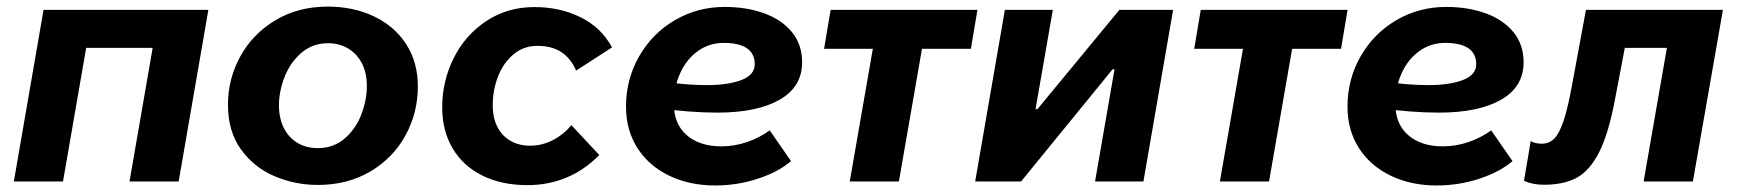

<svg xmlns="http://www.w3.org/2000/svg" viewBox="-20 -550 5264 582"><path d="M112 -520H611.6L521.6 0H372.6L442.8 -405H241.2L171 0H22Z M671 -232.4Q671 -311.2 708.7 -379.5Q746.4 -447.8 815.3 -488.9Q884.2 -530 973.4 -530Q1051 -530 1113.3 -500.5Q1175.6 -471 1211.1 -416.3Q1246.6 -361.6 1246.6 -287.6Q1246.6 -208.6 1209.4 -140.1Q1172.2 -71.6 1103.1 -30.5Q1034 10.6 943.6 10.6Q875.2 10.6 812.9 -15.6Q750.6 -41.8 710.8 -96.6Q671 -151.4 671 -232.4ZM1092 -288.8Q1092 -330.4 1076.2 -359.6Q1060.4 -388.8 1033.7 -403.9Q1007 -419 974.8 -419Q927.2 -419 893.3 -389.6Q859.4 -360.2 842.5 -316.3Q825.6 -272.4 825.6 -231.2Q825.6 -192 840 -162.8Q854.4 -133.6 881.1 -117.3Q907.8 -101 943.2 -101Q990.8 -101 1024.7 -130.1Q1058.6 -159.2 1075.3 -203.1Q1092 -247 1092 -288.8Z M1320.4 -224.8Q1320.4 -303.8 1355.1 -373.6Q1389.8 -443.4 1453.8 -486Q1517.8 -528.6 1600.2 -528.6Q1677 -528.6 1739.7 -497.8Q1802.4 -467 1835.2 -406.4L1726.4 -336Q1710.4 -373.2 1681.4 -392.1Q1652.4 -411 1609.2 -411Q1566.8 -411 1536.1 -385Q1505.4 -359 1489.5 -317.9Q1473.6 -276.8 1473.6 -231.2Q1473.6 -192.4 1488 -164.8Q1502.4 -137.2 1528 -122.8Q1553.6 -108.4 1586.2 -108.4Q1623 -108.4 1655.4 -125Q1687.8 -141.6 1712 -170.6L1796.6 -80.2Q1752 -34.6 1697.1 -11.7Q1642.2 11.2 1578.4 11.2Q1501 11.2 1442.3 -17.8Q1383.6 -46.8 1352 -100.3Q1320.4 -153.8 1320.4 -224.8Z M1877.6 -227.2Q1877.6 -309.8 1917.4 -379.3Q1957.2 -448.8 2025.8 -488.9Q2094.4 -529 2176.6 -529Q2243.4 -529 2296.8 -509.5Q2350.2 -490 2380.8 -452.4Q2411.4 -414.8 2411.4 -361.2Q2411.4 -286.6 2343 -247.6Q2274.6 -208.6 2154.8 -208.6Q2072.4 -208.6 1965.2 -223L1977.4 -304.2Q2058 -292 2121.6 -292Q2188 -292 2227.9 -307.6Q2267.8 -323.2 2267.8 -355.2Q2267.8 -377 2257 -391.5Q2246.2 -406 2225 -413Q2203.8 -420 2174.2 -420Q2130.2 -420 2095.7 -395.4Q2061.2 -370.8 2041.9 -328.4Q2022.6 -286 2022.6 -235.8Q2022.6 -174 2061.8 -140.2Q2101 -106.4 2166.6 -106.4Q2207.2 -106.4 2245.3 -119.7Q2283.4 -133 2313.2 -154.8L2377.8 -61.6Q2339.2 -28.6 2277.1 -8.2Q2215 12.2 2147.8 12.2Q2069.8 12.2 2008.2 -17.6Q1946.6 -47.4 1912.1 -101.4Q1877.6 -155.4 1877.6 -227.2Z M2497.8 -520H2942.8L2923 -402H2478ZM2704.8 0H2555.8L2632.6 -441.4H2781.6Z M3026 -520H3171.4L3119 -219.2H3124.8L3373 -520H3536L3446 0H3299.4L3358.4 -340H3352.6L3075.2 0H2936Z M3619.8 -520H4064.8L4045 -402H3600ZM3826.8 0H3677.8L3754.6 -441.4H3903.6Z M4064.6 -227.2Q4064.6 -309.8 4104.4 -379.3Q4144.2 -448.8 4212.8 -488.9Q4281.4 -529 4363.6 -529Q4430.4 -529 4483.8 -509.5Q4537.2 -490 4567.8 -452.4Q4598.4 -414.8 4598.4 -361.2Q4598.4 -286.6 4530 -247.6Q4461.6 -208.6 4341.8 -208.6Q4259.4 -208.6 4152.2 -223L4164.4 -304.2Q4245 -292 4308.6 -292Q4375 -292 4414.9 -307.6Q4454.8 -323.2 4454.8 -355.2Q4454.8 -377 4444 -391.5Q4433.2 -406 4412 -413Q4390.8 -420 4361.2 -420Q4317.2 -420 4282.7 -395.4Q4248.2 -370.8 4228.9 -328.4Q4209.6 -286 4209.6 -235.8Q4209.6 -174 4248.8 -140.2Q4288 -106.4 4353.6 -106.4Q4394.2 -106.4 4432.3 -119.7Q4470.4 -133 4500.2 -154.8L4564.8 -61.6Q4526.2 -28.6 4464.1 -8.2Q4402 12.2 4334.8 12.2Q4256.8 12.2 4195.2 -17.6Q4133.6 -47.4 4099.1 -101.4Q4064.6 -155.4 4064.6 -227.2Z M4599.6 -1.8 4620 -122.6Q4625.4 -118.6 4634.6 -116.5Q4643.8 -114.4 4653 -114.4Q4676.2 -114.4 4691.5 -130Q4706.8 -145.6 4719.6 -183.6Q4732.4 -221.6 4745.6 -294L4787.4 -520H5202.6L5111.6 0H4962.2L5032.8 -405H4905.2L4875.4 -248.6Q4855.8 -144.2 4827.2 -88.2Q4798.6 -32.2 4759.2 -11.1Q4719.8 10 4660.6 10Q4642.4 10 4627.9 7.1Q4613.4 4.2 4599.6 -1.8Z"/></svg>

Font: Fixel Italic Variable Display Thin
Style: Italic
Weight: 100
Italic angle: -10°
Designer: AlfaBravo + MacPaw
Foundry: Kyrylo Tkachov, Marchela Mozhyna, Serhii Makarenko, Maria Weinstein, Zakhar Kryvoshyya
Version: Version 1.210;Glyphs 3.2 (3217)